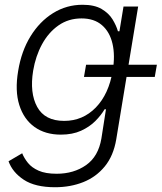

<svg xmlns="http://www.w3.org/2000/svg" viewBox="-20 -573 681 809"><path d="M212 215.9Q128.2 215.9 80.4 184.5Q32.7 153.1 16 106.5L73.5 72.8Q81.7 93.4 97.7 113.3Q113.6 133.2 142.6 146.1Q171.5 159.1 218.8 159.1Q290.8 159.1 342.7 122.7Q394.5 86.3 407.3 10.3L426.5 -112.6H420.8Q406.2 -87.7 381.7 -63Q357.2 -38.4 321.2 -22Q285.2 -5.7 236.2 -5.7Q170.8 -5.7 125.5 -38Q80.3 -70.3 61.3 -130.5Q42.3 -190.7 56.5 -274.1Q70 -357.2 108.5 -419.9Q147 -482.6 203.7 -517.8Q260.3 -552.9 327.8 -552.9Q377.8 -552.9 408 -535.2Q438.2 -517.4 454 -491.7Q469.8 -465.9 476.9 -441.4H483.3L500.4 -545.5H562.1L469.8 14.2Q458.1 83.5 421.5 128.2Q384.9 172.9 330.8 194.4Q276.6 215.9 212 215.9ZM250.4 -63.6Q328.8 -63.6 383.7 -120Q438.6 -176.5 454.9 -275.2Q465.6 -339.1 454 -388.8Q442.5 -438.6 409.6 -467Q376.8 -495.4 323.5 -495.4Q268.5 -495.4 226.4 -465.9Q184.3 -436.4 157.1 -386.5Q130 -336.6 119.7 -275.2Q104.4 -181.5 136.7 -122.5Q169 -63.6 250.4 -63.6ZM333.8 -248.9 342.7 -300.1H641L632.1 -248.9Z"/></svg>

Font: Inter Light  BETA
Style: Italic
Weight: 300
Italic angle: 9.39999°
Designer: Rasmus Andersson
Foundry: rsms
Version: Version 3.011;git-f93a4a705